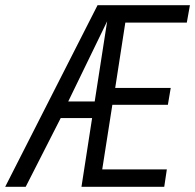

<svg xmlns="http://www.w3.org/2000/svg" viewBox="-59 -720 752 740"><path d="M255 0 296 -265H175L40 0H-39L317 -700H673L661 -633H424L385 -381H599L588 -316H374L335 -67H584L574 0ZM204 -329H306L354 -638Z"/></svg>

Font: Georama SemiCondensed
Style: Italic
Weight: 400
Width: 4
Italic angle: -9°
Designer: Jean-Baptiste Levee
Foundry: Production Type
Version: Version 1.000